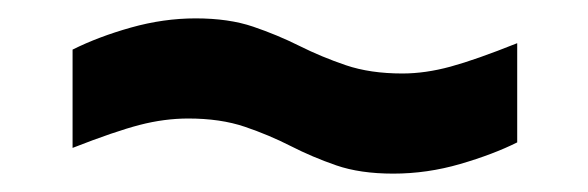

<svg xmlns="http://www.w3.org/2000/svg" viewBox="-20 -457 640 209"><path d="M408 -268Q372 -268 346 -277Q320 -286 296.5 -298Q273 -310 246.5 -319Q220 -328 185 -328Q159 -328 132 -321Q105 -314 59 -296V-403Q87 -417 122.5 -427Q158 -437 193 -437Q229 -437 255.5 -428Q282 -419 306 -407Q330 -395 356.5 -386Q383 -377 418 -377Q443 -377 470.5 -384.5Q498 -392 543 -410V-302Q517 -289 481 -278.5Q445 -268 408 -268Z"/></svg>

Font: SUSE Thin
Style: Bold
Weight: 700
Version: Version 1.000